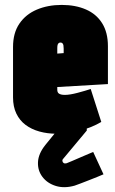

<svg xmlns="http://www.w3.org/2000/svg" viewBox="-20 -531 466 781"><path d="M333 -9H213V-1L165 58Q136 94 134.5 128.5Q133 163 153 189Q173 215 207.5 225.5Q242 236 284 224Q293 221 308.5 215Q324 209 342 202Q360 195 376 188.5Q392 182 401 178L359 87Q359 87 345 93Q331 99 311 107.5Q291 116 274 123.5Q257 131 251 133Q244 135 239.5 132.5Q235 130 234 124.5Q233 119 237 115L333 0ZM213 -166V-177L419 -189V-343Q419 -399 395.5 -436.5Q372 -474 329.5 -492.5Q287 -511 231 -511Q175 -511 130 -492Q85 -473 59 -435Q33 -397 33 -340V-135Q33 -97 46.5 -69Q60 -41 84 -23Q108 -5 140.5 4Q173 13 210 13Q259 13 307 0Q355 -13 392 -35L349 -169Q328 -162 296 -153.5Q264 -145 244 -145Q235 -145 229 -146.5Q223 -148 219.5 -150.5Q216 -153 214.5 -157Q213 -161 213 -166ZM239 -333V-315L213 -313V-334Q213 -342 214 -347Q215 -352 218 -355Q221 -358 226 -358Q231 -358 234 -355Q237 -352 238 -346.5Q239 -341 239 -333Z"/></svg>

Font: Advent Pro Black
Style: Regular
Weight: 900
Version: Version 3.000